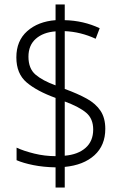

<svg xmlns="http://www.w3.org/2000/svg" viewBox="-20 -779 553 857"><path d="M228 -32Q174 -33 129 -42Q84 -51 54 -64V-120Q86 -105 133 -93.5Q180 -82 228 -82V-342Q145 -372 99 -411Q53 -450 53 -523Q53 -597 101.5 -640Q150 -683 228 -689V-759H269V-689Q353 -687 425 -653L407 -606Q340 -637 269 -640V-382Q327 -361 367.5 -338.5Q408 -316 429 -284Q450 -252 450 -204Q450 -130 401.5 -86Q353 -42 269 -34V58H228ZM228 -639Q173 -635 140 -606Q107 -577 107 -526Q107 -473 138.5 -446Q170 -419 228 -398ZM269 -84Q328 -89 362 -119Q396 -149 396 -201Q396 -249 365 -275.5Q334 -302 269 -326Z"/></svg>

Font: Noto Sans Georgian SemiCondensed Light
Style: Regular
Weight: 300
Width: 4
Designer: Monotype Design Team, Akaki Razmadze
Foundry: Google LLC
Version: Version 2.005; ttfautohint (v1.8.4.7-5d5b)